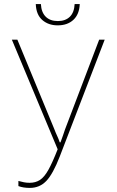

<svg xmlns="http://www.w3.org/2000/svg" viewBox="-20 -908 570 939"><path d="M126 11Q93 11 70 2V-23Q85 -19 97.5 -16.5Q110 -14 125 -14Q154 -14 175.5 -28Q197 -42 217 -78Q237 -114 262 -178L38 -714H65L245 -278Q253 -257 259.5 -243.5Q266 -230 272 -212H276Q282 -228 287.5 -244Q293 -260 298 -275L465 -714H492L272 -142Q239 -57 206.5 -23Q174 11 126 11ZM262 -784Q217 -784 187 -810Q157 -836 155 -888H180Q182 -848 203.5 -826.5Q225 -805 263 -805Q300 -805 321.5 -826Q343 -847 345 -888H370Q368 -838 339 -811Q310 -784 262 -784Z"/></svg>

Font: Noto Sans Mono Condensed Thin
Style: Regular
Weight: 100
Width: 3
Designer: Monotype Design Team
Foundry: Monotype Imaging Inc.
Version: Version 2.014; ttfautohint (v1.8.4.7-5d5b)